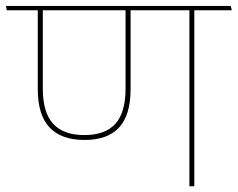

<svg xmlns="http://www.w3.org/2000/svg" viewBox="-40 -646 824 666"><path d="M634 -615H617V0H634ZM548 -610.5H764L760.5 -625.5H544.5ZM-16.5 -610.5H763L760 -625.5H-19.5ZM253 -160.5Q333.5 -160.5 373.2 -203.8Q413 -247 413 -337V-616H395.5V-338.5Q395.5 -255.5 360.2 -216.5Q325 -177.5 252.5 -177.5Q180.5 -177.5 144.5 -216.5Q108.5 -255.5 108.5 -338.5V-616H91V-337Q91 -247 132 -203.8Q173 -160.5 253 -160.5Z"/></svg>

Font: Anek Devanagari Medium Thin
Style: Regular
Weight: 250
Version: Version 1.003